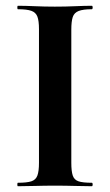

<svg xmlns="http://www.w3.org/2000/svg" viewBox="-20 -645 382 665"><path d="M227 -81Q227 -52 232 -37Q237 -22 252 -17Q267 -12 298 -12Q301 -12 301 -6Q301 0 298 0Q272 0 240 -1Q208 -2 170 -2Q134 -2 101 -1Q68 0 42 0Q40 0 40 -6Q40 -12 42 -12Q73 -12 88.5 -17Q104 -22 109.5 -37Q115 -52 115 -81V-544Q115 -573 109.5 -587.5Q104 -602 88.5 -607.5Q73 -613 42 -613Q40 -613 40 -619Q40 -625 42 -625Q68 -625 101 -623.5Q134 -622 170 -622Q208 -622 240.5 -623.5Q273 -625 298 -625Q301 -625 301 -619Q301 -613 298 -613Q268 -613 252.5 -607Q237 -601 232 -586Q227 -571 227 -542Z"/></svg>

Font: Cormorant Light
Style: Bold
Weight: 700
Version: Version 4.000